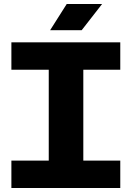

<svg xmlns="http://www.w3.org/2000/svg" viewBox="-20 -941 660 961"><path d="M224 -121V-608H397V-121ZM37 0V-137H582V0ZM37 -592V-729H582V-592ZM231 -790 314 -921H491L389 -790Z"/></svg>

Font: Hubot Sans
Style: Bold
Weight: 700
Designer: Deni Anggara
Foundry: GitHub, Inc., Subsidiary of Microsoft Corporation
Version: Version 2.000